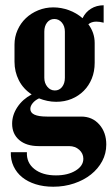

<svg xmlns="http://www.w3.org/2000/svg" viewBox="-20 -533 423 728"><path d="M182 175Q145 175 115 165.5Q85 156 64 139Q43 122 31.5 97.5Q20 73 21 44H82Q80 84 110.5 108Q141 132 192 132Q237 132 266.5 114Q296 96 296 69Q296 49 280.5 35Q265 21 242 21H127Q80 21 53 -2Q26 -25 26 -64Q26 -97 46 -127Q66 -157 100 -175Q68 -196 51.5 -228.5Q35 -261 35 -299V-364Q35 -393 46.5 -419Q58 -445 78 -464Q98 -483 125 -494Q152 -505 182 -505Q212 -505 241 -494.5Q270 -484 293 -464Q304 -487 325 -500Q346 -513 373 -513V-447Q358 -451 345 -451Q327 -451 315 -441Q339 -409 339 -370V-295Q339 -262 328 -235Q317 -208 297.5 -188.5Q278 -169 251.5 -158Q225 -147 193 -147Q176 -147 159.5 -150.5Q143 -154 128 -160Q113 -153 104 -142Q95 -131 95 -120Q95 -91 158 -91H288Q330 -91 356.5 -61Q383 -31 383 15Q383 49 367.5 78Q352 107 325 128.5Q298 150 261 162.5Q224 175 182 175ZM148 -238Q148 -218 159.5 -204Q171 -190 188 -190Q205 -190 215.5 -203.5Q226 -217 226 -238V-413Q226 -434 214.5 -447.5Q203 -461 186 -461Q169 -461 158.5 -447.5Q148 -434 148 -413Z"/></svg>

Font: Moniqa ExtBd Paragraph
Style: Regular
Weight: 800
Designer: Rajesh Rajput
Foundry: Rajesh Rajput
Version: Version 1.000